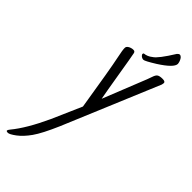

<svg xmlns="http://www.w3.org/2000/svg" viewBox="-308 -749 897 897"><g transform="rotate(45 141.0 -300.5)"><path d="M198.7 -615.7C186.4 -605.6 173 -599.9 158.7 -598.6C156.7 -598 155.6 -596.2 155.3 -593.3C154.9 -590.3 156.6 -587.1 160.2 -583.5C165.7 -578.6 171.5 -576.2 177.5 -576.2C183.5 -576.2 202.6 -586.3 234.9 -606.4C281.7 -636.4 305.2 -659.8 305.2 -676.8C304.9 -681 303.7 -686 301.8 -691.9C296.2 -706.5 289.1 -713.9 280.3 -713.9C276.7 -713.5 272.8 -710.9 268.6 -706.1C236.7 -654.6 213.4 -624.5 198.7 -615.7ZM322.3 -566.9C322.3 -573.7 316 -577.1 303.5 -576.9C290.9 -576.8 282 -574.9 276.6 -571.3C271.2 -567.7 266.8 -560.4 263.2 -549.3C259.6 -538.2 256.7 -530.1 254.4 -524.9L168.5 -309.6C163.6 -335 155.8 -380.4 145 -445.8C134.3 -511.2 127.3 -551.8 124 -567.4C122.4 -573.2 118.7 -576.3 113 -576.4C107.3 -576.6 102.1 -575.8 97.2 -574.2C84.8 -570 78 -564.1 76.7 -556.6C75.7 -547.9 78.9 -526.6 86.2 -492.9C93.5 -459.2 108.9 -369 132.3 -222.2L67.9 -75.2C34 -1.6 0.7 55 -32.2 94.7C-36.8 100.3 -39.2 104.6 -39.6 107.7C-39.9 110.8 -36.5 112.5 -29.5 112.8C-22.5 113.1 -10.1 106.6 7.8 93.3C25.7 79.9 43.2 61.2 60.3 37.1C77.4 13 97.8 -26.5 121.6 -81.5L320.3 -555.7C321.3 -559.6 321.8 -562.5 321.8 -564.5C321.8 -565.1 321.9 -565.9 322.3 -566.9Z"/></g></svg>

Font: Kristi
Style: Medium
Weight: 400
Italic angle: -15°
Version: Version 1.003